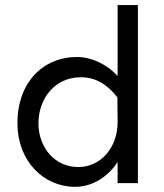

<svg xmlns="http://www.w3.org/2000/svg" viewBox="-20 -723 647 758"><path d="M298.8 -418C358.4 -418 403.3 -389.6 443.4 -338.9L444.3 -245.1V-240.2C444.3 -141.6 378.9 -63.5 289.1 -63.5C194.3 -63.5 131.8 -142.6 131.8 -236.3C131.8 -331.1 194.3 -418 298.8 -418ZM444.3 -422.9C402.3 -469.7 339.8 -498 284.2 -498C150.4 -498 48.8 -398.4 48.8 -236.3C48.8 -87.9 151.4 14.6 276.4 14.6C350.6 14.6 410.2 -31.2 444.3 -83V0H524.4V-703.1H444.3Z"/></svg>

Font: Sen-gleads
Style: Regular
Weight: 400
Designer: Kosal Sen, Philatype
Foundry: Philatype
Version: Version 1.004; ttfautohint (v1.8.3)